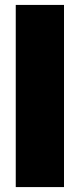

<svg xmlns="http://www.w3.org/2000/svg" viewBox="-20 -760 324 780"><path d="M44 0V-740H240V0Z"/></svg>

Font: Encode Sans Cnd Black
Style: Regular
Weight: 900
Width: 3
Designer: Multiple Designers
Foundry: Impallari Type
Version: Version 3.002; ttfautohint (v1.8.3) -l 8 -r 50 -G 200 -x 14 